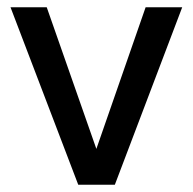

<svg xmlns="http://www.w3.org/2000/svg" viewBox="-20 -510 532 530"><path d="M196 0 9 -490H109L246 -99L382 -490H483L297 0Z"/></svg>

Font: Cabin VF Beta
Style: Regular
Weight: 400
Designer: Pablo Impallari
Foundry: Pablo Impallari. http://www.impallari.com Igino Marini. http://www.ikern.com
Version: Version 2.200